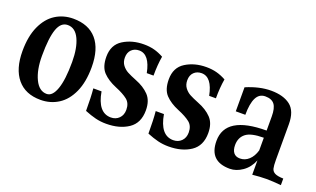

<svg xmlns="http://www.w3.org/2000/svg" viewBox="-60 -783 1803 1096"><g transform="rotate(20 841.0 -235.0)"><path d="M430 -260Q430 -170 402 -108Q374 -46 326 -15.5Q278 15 218 15Q126 15 76.5 -44.5Q27 -104 27 -212Q27 -302 55 -363.5Q83 -425 130.5 -455Q178 -485 238 -485Q331 -485 380.5 -427.5Q430 -370 430 -260ZM141 -224Q141 -139 167.5 -84Q194 -29 240 -29Q275 -29 295 -85.5Q315 -142 315 -250Q315 -335 290.5 -387.5Q266 -440 220 -440Q179 -440 160 -387.5Q141 -335 141 -224Z M787 -454Q778 -402 778 -336H737Q716 -443 653 -443Q625 -443 607 -425.5Q589 -408 589 -377Q589 -350 603 -331.5Q617 -313 636.5 -302.5Q656 -292 691 -278Q743 -258 774 -225.5Q805 -193 805 -134Q805 -57 751.5 -21Q698 15 617 15Q583 15 552.5 7.5Q522 0 485 -15Q485 -100 480 -150H530Q551 -28 630 -28Q660 -28 679.5 -47.5Q699 -67 699 -99Q699 -139 673.5 -159.5Q648 -180 599 -200Q548 -221 518 -252.5Q488 -284 488 -346Q488 -418 541.5 -451.5Q595 -485 667 -485Q701 -485 729.5 -477.5Q758 -470 787 -454Z M1166 -454Q1157 -402 1157 -336H1116Q1095 -443 1032 -443Q1004 -443 986 -425.5Q968 -408 968 -377Q968 -350 982 -331.5Q996 -313 1015.5 -302.5Q1035 -292 1070 -278Q1122 -258 1153 -225.5Q1184 -193 1184 -134Q1184 -57 1130.5 -21Q1077 15 996 15Q962 15 931.5 7.5Q901 0 864 -15Q864 -100 859 -150H909Q930 -28 1009 -28Q1039 -28 1058.5 -47.5Q1078 -67 1078 -99Q1078 -139 1052.5 -159.5Q1027 -180 978 -200Q927 -221 897 -252.5Q867 -284 867 -346Q867 -418 920.5 -451.5Q974 -485 1046 -485Q1080 -485 1108.5 -477.5Q1137 -470 1166 -454Z M1675 -37V3Q1625 -2 1585 -2Q1548 -2 1501 3V-84Q1482 -37 1444.5 -11Q1407 15 1368 15Q1243 15 1243 -109Q1243 -262 1492 -262V-348Q1492 -398 1475 -420.5Q1458 -443 1419 -443Q1382 -443 1364.5 -408Q1347 -373 1347 -305H1289V-451Q1369 -485 1439 -485Q1514 -485 1556.5 -452Q1599 -419 1599 -339V-123Q1599 -88 1603 -71.5Q1607 -55 1623 -46.5Q1639 -38 1675 -37ZM1491 -141V-218Q1413 -218 1382 -193Q1351 -168 1351 -123Q1351 -93 1364 -76.5Q1377 -60 1403 -60Q1433 -60 1456.5 -81.5Q1480 -103 1491 -141Z"/></g></svg>

Font: Gupter
Style: Bold
Weight: 700
Designer: Octavio Pardo
Version: Version 1.000